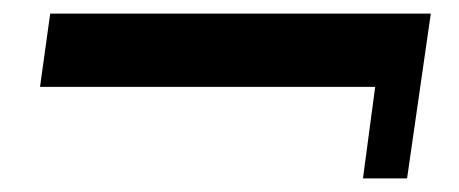

<svg xmlns="http://www.w3.org/2000/svg" viewBox="-20 -366 677 283"><path d="M533 -238H39L54 -346H615L580 -103H515Z"/></svg>

Font: Genos Thin
Style: Bold Italic
Weight: 700
Italic angle: -8°
Version: Version 1.010